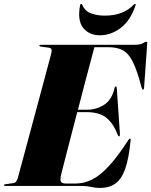

<svg xmlns="http://www.w3.org/2000/svg" viewBox="-40 -922 750 952"><path d="M367.5 0H-14Q-20 0 -20 -3.5Q-20 -8 -13.5 -8.5L26 -14Q35 -15 40 -21.8Q45 -28.5 48 -38Q49.5 -44 59.2 -80Q69 -116 83.8 -171Q98.5 -226 115.8 -290Q133 -354 150.2 -418Q167.5 -482 181.8 -535.8Q196 -589.5 205.2 -623.2Q214.5 -657 215 -660.5Q217.5 -673 214.5 -678.8Q211.5 -684.5 199 -686L162 -691Q155.5 -691.5 155.5 -696Q155.5 -700 162.5 -700H627Q656.5 -700 668.2 -707.5Q680 -715 685 -715Q691 -715 690 -706L674.5 -489Q673.5 -477.5 669.5 -477.5Q665 -477.5 662 -488Q640.5 -571.5 619 -614.5Q597.5 -657.5 569 -672.8Q540.5 -688 496.5 -688H428Q427 -684.5 419.8 -657.2Q412.5 -630 401 -586.2Q389.5 -542.5 375.2 -488.8Q361 -435 346.5 -378H393.5Q437.5 -378 476 -402.2Q514.5 -426.5 528 -485.5Q529.5 -493.5 534 -493.5Q538 -493.5 539 -485L554.5 -260Q555 -246.5 551.5 -246Q547 -245 543.5 -254Q522 -310 487.5 -338Q453 -366 389.5 -366H343Q328.5 -310.5 314.8 -257.5Q301 -204.5 289.8 -161Q278.5 -117.5 271.5 -89.5Q264.5 -61.5 263 -56Q257 -29.5 262.5 -20.8Q268 -12 286 -12H334Q377 -12 417 -32Q457 -52 500.2 -99Q543.5 -146 596 -227Q601.5 -235 604 -235Q608.5 -235 607.5 -226Q599 -136.5 580.8 -84.8Q562.5 -33 531.8 -11.5Q501 10 454.5 10Q432.5 10 412.2 5Q392 0 367.5 0ZM480.5 -844.5Q571 -844.5 623.5 -899Q626.5 -902.5 629 -902.5Q634.5 -902.5 632 -895.5Q606.5 -819.5 558.2 -783.2Q510 -747 455.5 -747Q402.5 -747 372.8 -783.2Q343 -819.5 357 -895.5Q358 -902.5 363 -902.5Q366 -902.5 367.5 -899Q380.5 -867.5 410.5 -856Q440.5 -844.5 480.5 -844.5Z"/></svg>

Font: Fraunces 144pt Black
Style: Italic
Weight: 900
Italic angle: -16°
Version: Version 1.000;[0bf87f6ff]